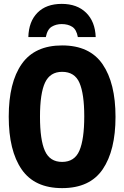

<svg xmlns="http://www.w3.org/2000/svg" viewBox="-20 -959 640 989"><path d="M300 10Q158 10 91.5 -86.5Q25 -183 25 -358Q25 -534 92 -629.5Q159 -725 300 -725Q442 -725 508.5 -628Q575 -531 575 -357Q575 -184 509 -87Q443 10 300 10ZM300 -125Q364 -125 389 -183Q414 -241 414 -360Q414 -475 389.5 -532Q365 -589 300 -589Q238 -589 212 -533.5Q186 -478 186 -358Q186 -238 211.5 -181.5Q237 -125 300 -125ZM298 -939Q377 -939 423.5 -893.5Q470 -848 473 -768H381Q374 -807 352 -821Q330 -835 298 -835Q269 -835 246.5 -821.5Q224 -808 216 -768H126Q128 -848 173 -893.5Q218 -939 298 -939Z"/></svg>

Font: Noto Sans Mono ExtraBold
Style: Regular
Weight: 800
Designer: Monotype Design Team
Foundry: Monotype Imaging Inc.
Version: Version 2.014